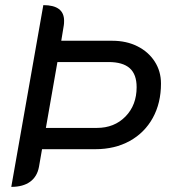

<svg xmlns="http://www.w3.org/2000/svg" viewBox="-20 -720 673 749"><path d="M149 -700Q230 -700 230 -639Q230 -628 229 -622L219 -561H418Q473 -561 516 -539.5Q559 -518 583.5 -480Q608 -442 608 -394Q608 -318 576 -260Q544 -202 486 -170Q428 -138 352 -138H144L132 -69Q125 -31 97.5 -11Q70 9 24 9ZM358 -221Q426 -221 469.5 -265.5Q513 -310 513 -380Q513 -430 486 -454Q459 -478 403 -478H204L159 -221Z"/></svg>

Font: K2D
Style: Italic
Weight: 400
Italic angle: -10°
Designer: Katatrad Aksorn Co.,Ltd.
Foundry: Cadson Demak Co.,Ltd.
Version: Version 1.000; ttfautohint (v1.6)